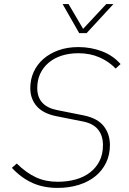

<svg xmlns="http://www.w3.org/2000/svg" viewBox="-20 -908 632 938"><path d="M261 10Q193 10 139 -14Q85 -38 38 -88L62 -109Q109 -63 156 -41.5Q203 -20 261 -20Q310 -20 350.5 -31.5Q391 -43 420.5 -66Q450 -89 466.5 -122Q483 -155 483 -199Q483 -245 459.5 -274.5Q436 -304 388 -314L257 -340Q191 -353 159.5 -389Q128 -425 128 -478Q128 -520 144.5 -556.5Q161 -593 192 -620Q223 -647 266 -662.5Q309 -678 363 -678Q424 -678 478 -657.5Q532 -637 569 -595L545 -573Q513 -607 466.5 -627.5Q420 -648 363 -648Q318 -648 281 -636Q244 -624 217.5 -601.5Q191 -579 176.5 -548Q162 -517 162 -478Q162 -389 260 -370L390 -344Q457 -330 487 -291.5Q517 -253 517 -199Q517 -152 498.5 -113.5Q480 -75 446.5 -47.5Q413 -20 365.5 -5Q318 10 261 10ZM367 -746 286 -888H315L386 -767L499 -888H534L403 -746Z"/></svg>

Font: Celebes Thin
Style: Italic
Weight: 250
Italic angle: -10°
Designer: Anugrah Pasau
Foundry: Lafontype
Version: Version 1.000; ttfautohint (v1.8.4)